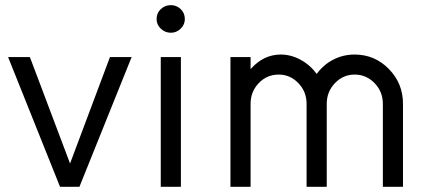

<svg xmlns="http://www.w3.org/2000/svg" viewBox="-20 -720 1657 740"><path d="M403.8 -500H487.3L286.1 0H211.4L11.2 -500H95.2L250 -89.8Z M638.7 -593.8Q616.2 -593.8 599.9 -609.4Q583.5 -625 583.5 -646.5Q583.5 -669.4 599.6 -684.8Q615.7 -700.2 638.7 -700.2Q660.6 -700.2 676.5 -684.8Q692.4 -669.4 692.4 -646.5Q692.4 -625 676.3 -609.4Q660.2 -593.8 638.7 -593.8ZM599.6 0V-500H677.2V0Z M1346.7 -509.8Q1424.3 -509.8 1478.8 -454.1Q1533.2 -398.4 1533.2 -319.8V0H1455.6V-319.8Q1455.6 -366.7 1423.6 -399.7Q1391.6 -432.6 1346.7 -432.6Q1302.7 -432.6 1271 -399.7Q1239.3 -366.7 1239.3 -319.8V0H1161.6V-319.8Q1161.6 -366.7 1129.9 -399.7Q1098.1 -432.6 1054.2 -432.6Q1008.8 -432.6 977.3 -399.7Q945.8 -366.7 945.8 -319.8V0H868.2V-500H945.8V-453.6Q995.6 -509.8 1062 -509.8Q1101.6 -509.8 1138.4 -489.7Q1175.3 -469.7 1200.7 -435.1Q1226.1 -470.2 1264.2 -490Q1302.2 -509.8 1346.7 -509.8Z"/></svg>

Font: Now
Style: Regular
Weight: 400
Designer: Alfredo Marco Pradil
Foundry: Alfredo Marco Pradil
Version: Version 1.002;PS 001.002;hotconv 1.0.88;makeotf.lib2.5.64775